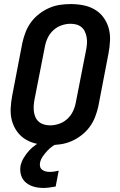

<svg xmlns="http://www.w3.org/2000/svg" viewBox="-20 -702 590 945"><path d="M225 12Q193 12 163 6Q133 0 107.5 -15Q82 -30 64.5 -54Q47 -78 39 -107Q31 -136 32.5 -168Q34 -200 40 -231L90 -491Q96 -518 106 -544Q116 -570 133 -593Q150 -616 173.5 -634Q197 -652 222.5 -663Q248 -674 274.5 -678Q301 -682 328 -682Q360 -682 390.5 -676Q421 -670 446.5 -655Q472 -640 489.5 -616Q507 -592 515 -563Q523 -534 521.5 -502Q520 -470 514 -439L464 -179Q458 -152 448 -126Q438 -100 421 -77Q404 -54 380.5 -36Q357 -18 331.5 -7Q306 4 279 8Q252 12 225 12ZM227 -85Q248 -85 270.5 -92.5Q293 -100 311 -116.5Q329 -133 339 -154Q349 -175 353 -197L404 -457Q407 -472 408 -487.5Q409 -503 406.5 -518Q404 -533 398 -546Q392 -559 381.5 -568Q371 -577 357 -581Q343 -585 327 -585Q306 -585 283.5 -577.5Q261 -570 243 -553.5Q225 -537 215 -516Q205 -495 201 -473L150 -213Q147 -198 146 -182.5Q145 -167 147 -152Q149 -137 155 -124Q161 -111 172 -102Q183 -93 197 -89Q211 -85 227 -85ZM193 223Q169 223 147 217Q125 211 108 197Q91 183 84 161Q77 139 81 115Q85 95 96.5 75.5Q108 56 123 39.5Q138 23 157 10Q176 -3 196 -12H273L271 0Q254 7 239.5 17Q225 27 213 40Q201 53 190.5 68Q180 83 177 99Q175 109 177.5 118.5Q180 128 187.5 133.5Q195 139 204 141.5Q213 144 224 144Q235 144 246 142.5Q257 141 269 138L254 216Q238 219 223 221Q208 223 193 223Z"/></svg>

Font: Lode
Style: Bold Italic
Weight: 700
Italic angle: -11°
Monospace: yes
Designer: Belleve Invis
Foundry: Belleve Invis
Version: Version 29.2.0; ttfautohint (v1.8.3)